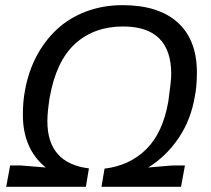

<svg xmlns="http://www.w3.org/2000/svg" viewBox="-20 -718 812 738"><path d="M3.9 0 19 -82H60.1Q64.5 -82 155.8 -74.2Q67.9 -146 67.9 -276.9Q67.9 -329.1 76.2 -371.1Q88.9 -441.9 120.1 -501.5Q151.4 -561 198.5 -605Q245.6 -648.9 310.5 -673.6Q375.5 -698.2 451.2 -698.2Q588.9 -698.2 662.8 -631.8Q736.8 -565.4 736.8 -439Q736.8 -386.7 729 -348.1Q713.9 -257.3 666.5 -187.3Q619.1 -117.2 549.8 -74.2Q564.9 -75.2 601.6 -78.6Q638.2 -82 648.9 -82H690.9L675.8 0H370.1L381.8 -69.8Q478.5 -81.5 542.2 -144.5Q606 -207.5 627 -328.1Q638.2 -406.7 638.2 -433.1Q638.2 -616.2 453.1 -616.2Q341.8 -616.2 268.8 -549.8Q195.8 -483.4 170.9 -342.8Q162.1 -287.1 162.1 -252Q162.1 -90.3 321.8 -70.8L310.1 0Z"/></svg>

Font: Archivo
Style: Italic
Weight: 400
Italic angle: -10°
Designer: Hector Gatti
Foundry: Omnibus-Type
Version: Version 2.001